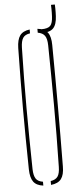

<svg xmlns="http://www.w3.org/2000/svg" viewBox="-61 -953 407 990"><g transform="rotate(-5 142.0 -458.5)"><path d="M122 4Q86.5 -0.5 71.2 -21.5Q56 -42.5 55 -85Q53.5 -169.5 52.8 -246.8Q52 -324 52 -399.5Q52 -475 52.8 -552.2Q53.5 -629.5 55 -714Q56 -757 71.2 -778.2Q86.5 -799.5 122 -804V-784Q96 -780.5 85.5 -764.5Q75 -748.5 74 -714Q72 -631.5 71.2 -555Q70.5 -478.5 70.5 -403Q70.5 -327.5 71.5 -249.2Q72.5 -171 74 -85Q75 -51.5 85.5 -35.8Q96 -20 122 -16ZM162 4V-16Q188 -20 198.8 -35.8Q209.5 -51.5 210 -85Q212 -171 212.5 -249.2Q213 -327.5 213 -403Q213 -478.5 212 -555Q211 -631.5 210 -714Q209.5 -748.5 198.5 -764Q187.5 -779.5 162 -784V-804Q199 -800.5 215 -779Q231 -757.5 231 -714Q232 -629.5 232.2 -552.2Q232.5 -475 232.5 -399.5Q232.5 -324 232.2 -246.8Q232 -169.5 231 -85Q231 -42.5 215 -21.2Q199 0 162 4ZM182.5 -780Q178 -780 173 -782L171.5 -800Q174.5 -800 177 -800Q179.5 -800 182.5 -800Q216.5 -800 228.8 -813.2Q241 -826.5 242.5 -861Q243 -871 243.2 -881Q243.5 -891 243.2 -901Q243 -911 242.5 -921H262.5Q263 -911 263.2 -901Q263.5 -891 263.2 -881Q263 -871 262.5 -861Q260.5 -817.5 242.5 -798.8Q224.5 -780 182.5 -780Z"/></g></svg>

Font: Big Shoulders Stencil Thin
Style: Regular
Weight: 100
Designer: Patric King
Foundry: XO Type Co
Version: Version 2.001